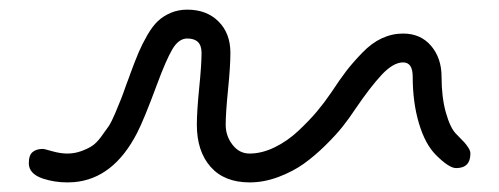

<svg xmlns="http://www.w3.org/2000/svg" viewBox="-20 -380 1040 400"><path d="M40 -40Q40 -56.6 47.9 -63.2Q55.7 -69.8 69.8 -69.8Q71.8 -69.8 88.9 -64.9Q106 -60.1 120.1 -60.1Q134.8 -60.1 147.9 -64.7Q161.1 -69.3 170.9 -75.4Q180.7 -81.5 190.4 -94.7Q200.2 -107.9 206.3 -116.9Q212.4 -126 220.5 -145.3Q228.5 -164.6 232.4 -174.3Q236.3 -184.1 244.1 -206.5Q245.6 -210.4 246.6 -212.9Q247.6 -215.3 248.8 -218.8Q250 -222.2 251 -225.1Q261.2 -252.9 268.8 -270.8Q276.4 -288.6 287.1 -307.1Q297.9 -325.7 309.1 -336.2Q320.3 -346.7 335.9 -353.3Q351.6 -359.9 370.1 -359.9Q410.6 -359.9 435.3 -335.2Q460 -310.5 460 -270Q460 -242.2 455.1 -193.4Q450.2 -144.5 450.2 -120.1Q450.2 -96.7 464.4 -78.4Q478.5 -60.1 500 -60.1Q525.4 -60.1 552 -73Q578.6 -85.9 601.3 -107.2Q624 -128.4 640.4 -147.9Q656.7 -167.5 669.9 -187Q688.5 -215.3 701.9 -232.7Q715.3 -250 734.9 -270.3Q754.4 -290.5 775.6 -300.3Q796.9 -310.1 819.8 -310.1Q856.4 -310.1 878.2 -284.4Q899.9 -258.8 899.9 -220.2Q899.9 -177.7 908.9 -145.5Q918 -113.3 930.2 -101.1Q942.4 -88.9 947.3 -83.5Q952.1 -78.1 956.1 -71.8Q960 -65.4 960 -60.1Q960 -29.8 930.2 -29.8Q915.5 -29.8 888.2 -57.1Q865.7 -79.6 852.8 -123Q839.8 -166.5 839.8 -220.2Q839.8 -250 819.8 -250Q799.3 -250 775.1 -224.1Q751 -198.2 720.2 -152.8Q708 -134.3 694.3 -116.9Q680.7 -99.6 658.2 -77.4Q635.7 -55.2 612.8 -38.8Q589.8 -22.5 559.8 -11.2Q529.8 0 500 0Q447.3 0 418.7 -32.5Q390.1 -64.9 390.1 -120.1Q390.1 -147.9 395 -196.8Q399.9 -245.6 399.9 -270Q399.9 -299.8 370.1 -299.8Q352.1 -299.8 338.9 -277.1Q325.7 -254.4 307.1 -204.1Q279.8 -130.4 265.6 -103Q216.3 -7.3 133.8 -0.5Q127 0 120.1 0Q93.8 0 69.8 -7.8Q40 -17.6 40 -40Z"/></svg>

Font: Pecita
Style: Book
Weight: 400
Width: 6
Version: Version 3.4.1